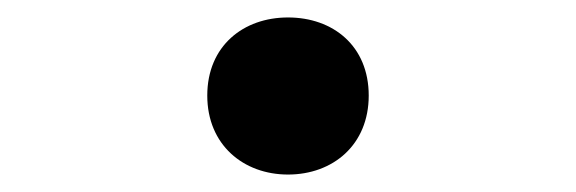

<svg xmlns="http://www.w3.org/2000/svg" viewBox="-20 -437 660 220"><path d="M310 -237C361.5 -237 402.5 -271 402.5 -327.5C402.5 -384.5 361.5 -417 310 -417C259 -417 217.5 -384.5 217.5 -327.5C217.5 -271 259 -237 310 -237Z"/></svg>

Font: Monaspace Neon
Style: Regular
Weight: 400
Designer: Riley Cran & the Lettermatic Team
Foundry: Lettermatic
Version: Version 1.200 (Monaspace Neon)